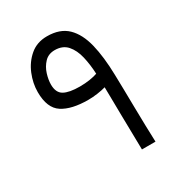

<svg xmlns="http://www.w3.org/2000/svg" viewBox="-157 -748 789 851"><g transform="rotate(-30 237.5 -322.5)"><path d="M227.1 -309.1Q141.6 -309.1 95.5 -339.1Q49.3 -369.1 49.3 -450.7Q49.3 -495.6 67.6 -540.3Q85.9 -585 121.3 -615Q156.7 -645 208 -645Q274.4 -645 311.8 -608.6Q349.1 -572.3 365.5 -505.4Q381.8 -438.5 383.8 -346.7Q384.8 -315.4 385.5 -271.7Q386.2 -228 387 -179.4Q387.7 -130.9 388.9 -84Q390.1 -37.1 391.6 0H322.3Q321.8 -37.6 320.8 -84Q319.8 -130.4 319.1 -176.8Q318.4 -223.1 317.9 -261.7Q317.4 -300.3 316.9 -321.3Q300.3 -316.4 275.1 -312.7Q250 -309.1 227.1 -309.1ZM224.1 -378.9Q251.5 -378.9 275.6 -382.8Q299.8 -386.7 314.5 -392.1Q312.5 -439.5 302.7 -481.2Q293 -522.9 270.3 -548.8Q247.6 -574.7 207 -574.7Q174.8 -574.7 154.8 -553.7Q134.8 -532.7 125.7 -503.7Q116.7 -474.6 116.7 -450.7Q116.7 -408.7 143.3 -393.8Q169.9 -378.9 224.1 -378.9Z"/></g></svg>

Font: Vazirmatn UI Light
Style: Regular
Weight: 300
Designer: Saber Rastikerdar
Foundry: Saber Rastikerdar
Version: Version 33.003